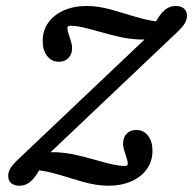

<svg xmlns="http://www.w3.org/2000/svg" viewBox="-20 -602 637 634"><path d="M7 -21.3Q7 -34 14.6 -46.6Q22.2 -59.1 41.5 -77.2L484.3 -497.1L511.2 -478.9Q477.4 -470.2 442.1 -471.6Q406.7 -472.9 375.5 -480Q344.3 -487.1 303.2 -498.7Q277.3 -506.4 253.6 -511.6Q230 -516.9 213.8 -516.9Q207 -516.9 204.8 -515.1Q202.6 -513.4 202.6 -508.8Q202.6 -503.9 204.6 -496.7Q206.7 -489.4 209.1 -482.2Q212.4 -472.7 215.2 -462.3Q218 -451.9 218 -443.1Q218 -422.3 205.8 -410.2Q193.7 -398.1 174.3 -398.1Q150.1 -398.1 135.5 -417.3Q120.9 -436.5 120.9 -466.8Q120.9 -501 139.3 -527Q157.8 -553 190.8 -567.7Q223.9 -582.3 266.2 -582.3Q287 -582.3 307.2 -579Q327.4 -575.7 348.4 -570Q369.4 -564.3 389.8 -557.9Q425.4 -546.6 453.9 -539.4Q482.4 -532.2 515.4 -529L490.4 -522.6Q501.7 -544.3 512.6 -557.2Q523.5 -570.2 534.9 -576.2Q546.3 -582.3 560.8 -582.3Q577.4 -582.3 587.5 -573.8Q597.5 -565.4 597.5 -549.7Q597.5 -537 589.8 -524.4Q582.2 -511.9 563 -493.8L120.1 -73.9L93.2 -92.1Q127 -100.8 162.4 -99.4Q197.7 -98 228.9 -90.9Q260.1 -83.9 301.2 -72.3Q327.1 -64.6 351.1 -59.3Q375.2 -54 390.7 -54Q397.5 -54 399.7 -55.8Q401.9 -57.6 401.9 -62.1Q401.9 -67 399.8 -74.3Q397.8 -81.5 395.3 -88.7Q392.1 -98.3 389.2 -108.7Q386.4 -119 386.4 -127.9Q386.4 -148.7 398.6 -160.8Q410.8 -172.9 430.1 -172.9Q454.4 -172.9 469 -153.7Q483.5 -134.5 483.5 -104.1Q483.5 -70 465.1 -43.9Q446.7 -17.9 413.6 -3.3Q380.5 11.3 338.2 11.3Q317.4 11.3 297.2 8Q277 4.8 256 -0.9Q235.1 -6.6 214.7 -13.1Q179.1 -24.4 150.5 -31.6Q122 -38.8 89 -41.9L114 -48.4Q102.7 -26.7 91.8 -13.7Q80.9 -0.8 69.5 5.2Q58.2 11.3 43.6 11.3Q27 11.3 17 2.9Q7 -5.6 7 -21.3Z"/></svg>

Font: Playfair Micro SmCond SmLight
Style: Italic
Weight: 360
Width: 4
Italic angle: -15.6°
Designer: Claus Eggers Sørensen
Foundry: Claus Eggers Sørensen
Version: Version 2.203;Glyphs 3.3 (3326)